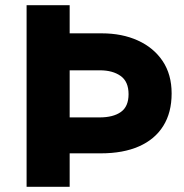

<svg xmlns="http://www.w3.org/2000/svg" viewBox="-20 -720 709 740"><path d="M82.5 0V-700H248.5V-591.5H372.5Q450.5 -591.5 511.2 -564Q572 -536.5 606.8 -484.8Q641.5 -433 641.5 -360Q641.5 -286 609.2 -234.5Q577 -183 516 -156Q455 -129 368.5 -129H248.5V0ZM248.5 -267.5H364Q416.5 -267.5 446 -288.5Q475.5 -309.5 475.5 -357Q475.5 -405.5 445 -427.2Q414.5 -449 365 -449H248.5Z"/></svg>

Font: Geologica Roman
Style: Bold
Weight: 700
Designer: Sindre Bremnes, Frode Helland
Foundry: Monokrom Skriftforlag AS
Version: Version 1.010;gftools[0.9.28]